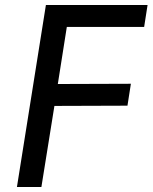

<svg xmlns="http://www.w3.org/2000/svg" viewBox="-20 -750 612 770"><path d="M146 0H47.9L164.1 -730H571.8L558.1 -642.1H248L211.9 -413.1L504.9 -414.1L491.2 -326.2L198.2 -325.2Z"/></svg>

Font: Sora Italic
Style: Regular
Weight: 400
Designer: Jonathan Barnbrook, Julián Moncada
Foundry: Barnbrook Fonts
Version: Version 2.000